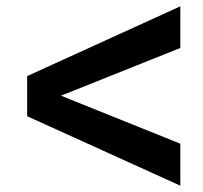

<svg xmlns="http://www.w3.org/2000/svg" viewBox="-20 -602 644 608"><path d="M551 -14 66 -234V-361L551 -582V-450L173 -299L551 -147Z"/></svg>

Font: Elaine Sans SemiBold
Style: Regular
Weight: 600
Designer: Wei Huang
Foundry: Wei Huang
Version: Version 2.001;December 24, 2019;FontCreator 12.0.0.2547 64-b